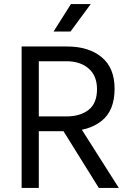

<svg xmlns="http://www.w3.org/2000/svg" viewBox="-20 -930 643 950"><path d="M87 0V-700H312Q419 -700 483 -647Q547 -594 547 -491Q547 -383 483 -332Q419 -281 312 -281H126V-354H309Q377 -354 418.5 -386.5Q460 -419 460 -489Q460 -555 418.5 -591Q377 -627 309 -627H137L172 -660V0ZM469 0 271 -318H366L568 0ZM245 -774 331 -910H429L329 -774Z"/></svg>

Font: SUSE
Style: Regular
Weight: 400
Designer: Rene Bieder
Foundry: SUSE
Version: Version 1.000